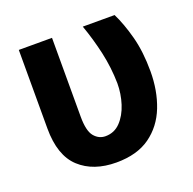

<svg xmlns="http://www.w3.org/2000/svg" viewBox="-101 -630 745 743"><g transform="rotate(-20 271.0 -258.5)"><path d="M50.8 -528.4H187.5V-203.8Q187.5 -144.9 206.3 -122.3Q225.1 -99.8 252.5 -99.8Q289.1 -99.8 314.1 -126.1Q339.1 -152.3 352.1 -193Q365.1 -233.7 365.1 -276.6Q364 -341.6 350 -404.8Q335.9 -468 314.3 -528.4H445.3Q467.7 -483.3 484.6 -420.3Q501.4 -357.2 501.4 -276.6Q501.4 -197.1 476 -131.9Q450.6 -66.8 396.8 -28.2Q343 10.3 257.8 10.3Q163.4 10.3 107.1 -41.5Q50.8 -93.4 50.8 -204.9Z"/></g></svg>

Font: Interface
Style: Bold
Weight: 700
Designer: Rasmus Andersson
Foundry: rsms
Version: Version 1.8